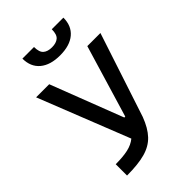

<svg xmlns="http://www.w3.org/2000/svg" viewBox="-263 -1010 1113 1113"><g transform="rotate(-45 293.0 -454.0)"><path d="M94.2 0V-92.8Q154.3 -92.8 194.8 -101.8Q235.4 -110.8 263.2 -133.8L42 -693.4H149.4L320.8 -249H328.6L461.9 -693.4H569.3L398.9 -175.8Q373.5 -108.4 337.2 -70.1Q300.8 -31.7 242.9 -15.9Q185.1 0 94.2 0ZM312.5 -766.6Q232.9 -766.6 188.7 -803.7Q144.5 -840.8 144.5 -908.2H239.7Q239.7 -865.2 258.8 -849.1Q277.8 -833 312.5 -833Q347.2 -833 366.2 -849.1Q385.3 -865.2 385.3 -908.2H480.5Q480.5 -840.8 436.5 -803.7Q392.6 -766.6 312.5 -766.6Z"/></g></svg>

Font: Cascadia Code NF
Style: Regular
Weight: 400
Monospace: yes
Designer: Aaron Bell
Foundry: Saja Typeworks
Version: Version 2404.023; ttfautohint (v1.8.4)